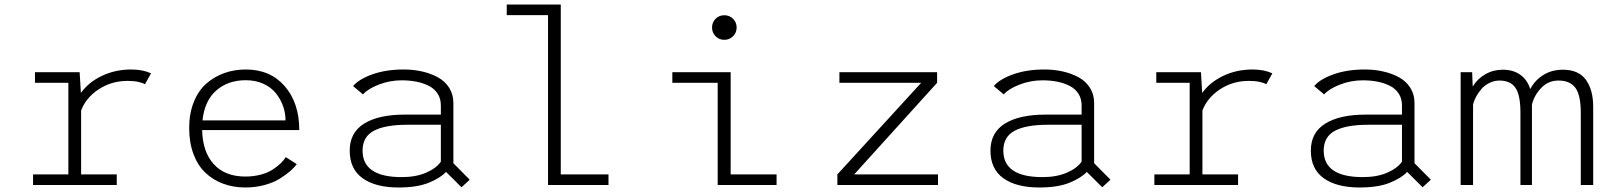

<svg xmlns="http://www.w3.org/2000/svg" viewBox="-20 -820 7140 851"><path d="M339.5 -47H497.5V0H126.5V-47H283V-453H135V-500H333L338.5 -408Q372.5 -455.5 431.8 -483.8Q491 -512 562 -512Q612.5 -512 649.5 -495L622.5 -446.5Q615 -452 594.2 -456.8Q573.5 -461.5 546 -461.5Q474 -461.5 417.2 -424Q360.5 -386.5 339.5 -330Z M1295.5 -92.5Q1284.5 -77.5 1266.5 -61.8Q1248.5 -46 1220.8 -28.5Q1193 -11 1152.8 0Q1112.5 11 1067.5 11Q1014 11 969 -5.8Q924 -22.5 890.2 -54.5Q856.5 -86.5 837.5 -137.2Q818.5 -188 818.5 -252.5Q818.5 -317 838.8 -367.5Q859 -418 894 -449Q929 -480 973.8 -496Q1018.5 -512 1069.5 -512Q1178 -512 1242.2 -437.8Q1306.5 -363.5 1306.5 -243.5H876Q878 -146.5 927.8 -92Q977.5 -37.5 1067.5 -37.5Q1104.5 -37.5 1136.5 -46.2Q1168.5 -55 1189.8 -69.2Q1211 -83.5 1224.8 -96.8Q1238.5 -110 1246.5 -123.5ZM1069 -464.5Q991.5 -464.5 939.2 -419.5Q887 -374.5 877.5 -286.5H1245.5Q1245.5 -318.5 1234.8 -349.2Q1224 -380 1203.2 -406.2Q1182.5 -432.5 1147.8 -448.5Q1113 -464.5 1069 -464.5Z M2025.5 10 1957 -58Q1930.5 -30 1879 -9.5Q1827.5 11 1746.5 11Q1644.5 11 1587.2 -30Q1530 -71 1530 -152.5Q1530 -232.5 1594 -272.2Q1658 -312 1774 -312H1934V-352.5Q1934 -383 1919.5 -405.2Q1905 -427.5 1879.8 -440Q1854.5 -452.5 1824.8 -458.2Q1795 -464 1760.5 -464Q1707.5 -464 1658.8 -445Q1610 -426 1589 -401.5L1545 -438.5Q1571 -469.5 1631.2 -490.8Q1691.5 -512 1769 -512Q1812.5 -512 1851 -503.2Q1889.5 -494.5 1921 -477.2Q1952.5 -460 1971 -430.8Q1989.5 -401.5 1989.5 -363.5V-96.5L2062 -23.5ZM1760.5 -35Q1823 -35 1868.2 -54.5Q1913.5 -74 1934 -103.5V-267H1784Q1687.5 -267 1637.2 -240.5Q1587 -214 1587 -152.5Q1587 -35 1760.5 -35Z M2465.5 -47H2677V0H2409V-753H2226V-800H2465.5Z M3190.5 -643.5Q3167.5 -643.5 3151.8 -659.2Q3136 -675 3136 -698Q3136 -721 3151.8 -736.8Q3167.5 -752.5 3190.5 -752.5Q3213 -752.5 3229 -736.8Q3245 -721 3245 -698Q3245 -675 3229 -659.2Q3213 -643.5 3190.5 -643.5ZM3218.5 -47H3422V0H3161V-453H2960V-500H3218.5Z M3766 -47H4137.5V0H3691.5V-47L4063 -453H3700.5V-500H4133.5V-453Z M4865.5 10 4797 -58Q4770.5 -30 4719 -9.5Q4667.5 11 4586.5 11Q4484.5 11 4427.2 -30Q4370 -71 4370 -152.5Q4370 -232.5 4434 -272.2Q4498 -312 4614 -312H4774V-352.5Q4774 -383 4759.5 -405.2Q4745 -427.5 4719.8 -440Q4694.5 -452.5 4664.8 -458.2Q4635 -464 4600.5 -464Q4547.5 -464 4498.8 -445Q4450 -426 4429 -401.5L4385 -438.5Q4411 -469.5 4471.2 -490.8Q4531.5 -512 4609 -512Q4652.5 -512 4691 -503.2Q4729.5 -494.5 4761 -477.2Q4792.5 -460 4811 -430.8Q4829.5 -401.5 4829.5 -363.5V-96.5L4902 -23.5ZM4600.5 -35Q4663 -35 4708.2 -54.5Q4753.5 -74 4774 -103.5V-267H4624Q4527.5 -267 4477.2 -240.5Q4427 -214 4427 -152.5Q4427 -35 4600.5 -35Z M5309.5 -47H5467.5V0H5096.5V-47H5253V-453H5105V-500H5303L5308.5 -408Q5342.5 -455.5 5401.8 -483.8Q5461 -512 5532 -512Q5582.5 -512 5619.5 -495L5592.5 -446.5Q5585 -452 5564.2 -456.8Q5543.5 -461.5 5516 -461.5Q5444 -461.5 5387.2 -424Q5330.5 -386.5 5309.5 -330Z M6285.5 10 6217 -58Q6190.5 -30 6139 -9.5Q6087.5 11 6006.5 11Q5904.5 11 5847.2 -30Q5790 -71 5790 -152.5Q5790 -232.5 5854 -272.2Q5918 -312 6034 -312H6194V-352.5Q6194 -383 6179.5 -405.2Q6165 -427.5 6139.8 -440Q6114.5 -452.5 6084.8 -458.2Q6055 -464 6020.5 -464Q5967.5 -464 5918.8 -445Q5870 -426 5849 -401.5L5805 -438.5Q5831 -469.5 5891.2 -490.8Q5951.5 -512 6029 -512Q6072.5 -512 6111 -503.2Q6149.5 -494.5 6181 -477.2Q6212.5 -460 6231 -430.8Q6249.5 -401.5 6249.5 -363.5V-96.5L6322 -23.5ZM6020.5 -35Q6083 -35 6128.2 -54.5Q6173.5 -74 6194 -103.5V-267H6044Q5947.5 -267 5897.2 -240.5Q5847 -214 5847 -152.5Q5847 -35 6020.5 -35Z M6454 0V-500H6505L6507.5 -436.5Q6529 -471.5 6563.8 -491.2Q6598.5 -511 6641.5 -511Q6687 -511 6718.5 -488.5Q6750 -466 6762.5 -425Q6783.5 -465 6821 -488Q6858.5 -511 6907.5 -511Q6976.5 -511 7009 -466.5Q7041.5 -422 7041.5 -346V0H6986.5V-320.5Q6986.5 -398.5 6962.5 -430.8Q6938.5 -463 6888 -463Q6841.5 -463 6810 -429Q6778.5 -395 6770 -355.5V0H6719V-320.5Q6719 -399 6696.8 -431Q6674.5 -463 6626.5 -463Q6602.5 -463 6581 -452.2Q6559.5 -441.5 6545.5 -424.8Q6531.5 -408 6522.2 -390.8Q6513 -373.5 6509 -357V0Z"/></svg>

Font: League Mono UltraLight
Style: Regular
Weight: 200
Width: 6
Designer: Tyler Finck
Foundry: The League of Moveable Type / Tyler Finck
Version: Version 2.210